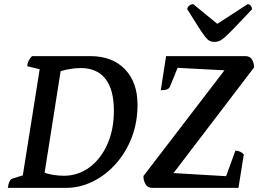

<svg xmlns="http://www.w3.org/2000/svg" viewBox="-20 -914 1256 934"><path d="M18 0Q23 -39 40 -45L91 -61L173 -577L112 -592Q116 -623 136 -641H419Q526 -641 587.5 -577.5Q649 -514 649 -404Q649 -318 620.5 -244.5Q592 -171 542.5 -116Q493 -61 430.5 -30.5Q368 0 300 0ZM290 -59Q359 -59 414 -99Q469 -139 501.5 -210.5Q534 -282 534 -375Q534 -479 492.5 -531Q451 -583 373 -583Q352 -583 325 -579Q298 -575 275 -568L197 -74Q214 -67 240.5 -63Q267 -59 290 -59ZM720 0Q699 0 688 -18Q677 -36 678 -58L1072 -572L844 -584L807 -493Q803 -484 793 -479.5Q783 -475 762 -475L788 -641H1174Q1196 -641 1206 -624Q1216 -607 1216 -586L824 -72L1080 -57L1125 -181Q1149 -181 1166 -163L1140 0ZM1023 -710Q1010 -710 1000 -715Q990 -720 977.5 -736Q965 -752 944.5 -784Q924 -816 891 -869Q891 -879 900.5 -886.5Q910 -894 920 -894L1037 -798L1185 -894Q1193 -894 1199.5 -886.5Q1206 -879 1206 -869Q1156 -816 1125.5 -784Q1095 -752 1077 -736Q1059 -720 1047.5 -715Q1036 -710 1023 -710Z"/></svg>

Font: Petrona SemiBold
Style: Italic
Weight: 600
Italic angle: -9°
Designer: Ringo R. Seeber
Foundry: Ringo R. Seeber
Version: Version 2.001; ttfautohint (v1.8.3)